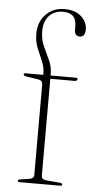

<svg xmlns="http://www.w3.org/2000/svg" viewBox="-53 -753 379 785"><g transform="rotate(5 137.0 -360.5)"><path d="M146.5 -34.5Q146.5 -19 165.5 -17L222.5 -12Q232.5 -11 232.5 -5Q232.5 0 224 0H58Q50.5 0 50.5 -5Q50.5 -10.5 60 -11.5L96.5 -17Q115.5 -20 115.5 -34V-406Q115.5 -421.5 99 -425L49.5 -432.5Q36.5 -435 36.5 -440.5Q36.5 -445.5 43 -445.5H116.5V-450Q116.5 -477 105.8 -501.2Q95 -525.5 84.2 -551.8Q73.5 -578 73.5 -611Q73.5 -659.5 103.5 -690.2Q133.5 -721 180 -721Q224 -721 248.8 -698.5Q273.5 -676 273.5 -646Q273.5 -614.5 251 -614.5Q229.5 -614.5 229.5 -642V-656.5Q229.5 -709.5 175 -709.5Q138.5 -709.5 117.5 -686.2Q96.5 -663 96.5 -622.5Q96.5 -590 109 -562.2Q121.5 -534.5 134 -508Q146.5 -481.5 146.5 -452V-445.5H249.5Q257.5 -445.5 257.5 -440Q257.5 -432 243.5 -432H146.5Z"/></g></svg>

Font: Fraunces 72pt S000 Thin
Style: Regular
Weight: 100
Version: Version 1.000; ttfautohint (v1.8.3)